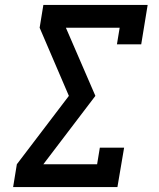

<svg xmlns="http://www.w3.org/2000/svg" viewBox="-20 -755 640 775"><path d="M33 0 48 -92 258 -368 140 -643 155 -735H576L550 -576H452L463 -643H246L365 -368L155 -92H372L383 -159H481L454 0Z"/></svg>

Font: Iosevka Curly Slab SmBdExObl
Style: Regular
Weight: 600
Width: 7
Italic angle: -9°
Monospace: yes
Designer: Belleve Invis
Foundry: Belleve Invis
Version: Version 11.1.0; ttfautohint (v1.8.3)